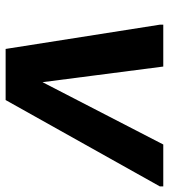

<svg xmlns="http://www.w3.org/2000/svg" viewBox="20 -606 586 665"><g transform="rotate(90 312.5 -273.0)"><path d="M65 -534V-546H210L272 -67L241 -83L480 -546H625V-534L326 0H149Z"/></g></svg>

Font: Kufam SemiBold
Style: Italic
Weight: 600
Italic angle: -11°
Designer: Artur Schmal
Foundry: Original Type
Version: Version 1.301; ttfautohint (v1.8.3)